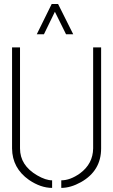

<svg xmlns="http://www.w3.org/2000/svg" viewBox="-20 -916 555 941"><path d="M160.2 -748 233.4 -896.5H264.6L338.9 -748H303.7L249 -858.4L195.3 -748ZM39.1 -188.5V-683.6H78.1V-188.5Q78.1 -105.5 162.1 -56.6Q204.1 -32.2 235.4 -32.2V4.9Q179.7 4.9 122.1 -34.2Q40 -91.8 39.1 -188.5ZM280.3 4.9V-32.2Q324.2 -32.2 372.1 -66.4Q435.5 -113.3 436.5 -188.5V-683.6H475.6V-188.5Q475.6 -79.1 377 -23.4Q326.2 4.9 280.3 4.9Z"/></svg>

Font: Post No Bills Colombo
Style: Light
Weight: 400
Designer: Kosala Senevirathne, Siva Puranthara, Lasantha Premarathna, Tharique Azeez
Foundry: Mooniak
Version: Version 1.220 ; ttfautohint (v1.5)